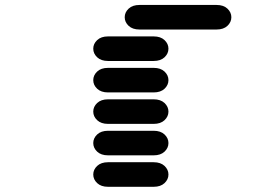

<svg xmlns="http://www.w3.org/2000/svg" viewBox="-20 -756 1040 763"><path d="M409.2 -13.7H590.8Q618.2 -13.7 633.8 -28.3Q649.4 -43 649.4 -62.5Q649.4 -82 633.8 -96.7Q618.2 -111.3 590.8 -111.3H409.2Q381.8 -111.3 366.2 -96.7Q350.6 -82 350.6 -62.5Q350.6 -43 366.2 -28.3Q381.8 -13.7 409.2 -13.7ZM409.2 -138.7H590.8Q618.2 -138.7 633.8 -153.3Q649.4 -168 649.4 -187.5Q649.4 -207 633.8 -221.7Q618.2 -236.3 590.8 -236.3H409.2Q381.8 -236.3 366.2 -221.7Q350.6 -207 350.6 -187.5Q350.6 -168 366.2 -153.3Q381.8 -138.7 409.2 -138.7ZM409.2 -263.7H590.8Q618.2 -263.7 633.8 -278.3Q649.4 -293 649.4 -312.5Q649.4 -332 633.8 -346.7Q618.2 -361.3 590.8 -361.3H409.2Q381.8 -361.3 366.2 -346.7Q350.6 -332 350.6 -312.5Q350.6 -293 366.2 -278.3Q381.8 -263.7 409.2 -263.7ZM409.2 -388.7H590.8Q618.2 -388.7 633.8 -403.3Q649.4 -418 649.4 -437.5Q649.4 -457 633.8 -471.7Q618.2 -486.3 590.8 -486.3H409.2Q381.8 -486.3 366.2 -471.7Q350.6 -457 350.6 -437.5Q350.6 -418 366.2 -403.3Q381.8 -388.7 409.2 -388.7ZM409.2 -513.7H590.8Q618.2 -513.7 633.8 -528.3Q649.4 -543 649.4 -562.5Q649.4 -582 633.8 -596.7Q618.2 -611.3 590.8 -611.3H409.2Q381.8 -611.3 366.2 -596.7Q350.6 -582 350.6 -562.5Q350.6 -543 366.2 -528.3Q381.8 -513.7 409.2 -513.7ZM534.2 -638.7H840.8Q868.2 -638.7 883.8 -653.3Q899.4 -668 899.4 -687.5Q899.4 -707 883.8 -721.7Q868.2 -736.3 840.8 -736.3H534.2Q506.8 -736.3 491.2 -721.7Q475.6 -707 475.6 -687.5Q475.6 -668 491.2 -653.3Q506.8 -638.7 534.2 -638.7Z"/></svg>

Font: Sixtyfour
Style: Regular
Weight: 400
Designer: Jens Kutilek
Foundry: Jens Kutilek
Version: Version 2.001